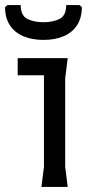

<svg xmlns="http://www.w3.org/2000/svg" viewBox="-20 -740 374 760"><path d="M144 0 154 -80V-442H50V-510H248L238 -430V-80L248 0ZM152 -582Q106 -582 71.5 -597Q37 -612 18.5 -641Q0 -670 0 -712L10 -720H62Q62 -678 88.5 -665Q115 -652 152 -652Q189 -652 215.5 -665Q242 -678 242 -720H294L304 -712Q304 -670 285.5 -641Q267 -612 233 -597Q199 -582 152 -582Z"/></svg>

Font: AR One Sans
Style: Regular
Weight: 400
Designer: Niteesh Yadav
Foundry: Niteesh Yadav
Version: Version 1.001;gftools[0.9.33]